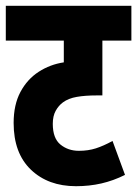

<svg xmlns="http://www.w3.org/2000/svg" viewBox="-20 -642 473 662"><path d="M433 -502H333V-313H313Q274 -313 245 -308Q216 -303 197 -289Q182 -278 172 -260Q162 -242 162 -215Q162 -165 188.5 -143.5Q215 -122 252 -122Q284 -122 310.5 -130.5Q337 -139 368 -156L411 -39Q371 -19 329.5 -9.5Q288 0 242 0Q146 0 86.5 -57Q27 -114 27 -218Q27 -281 50.5 -325Q74 -369 113.5 -394.5Q153 -420 200 -427V-502H0V-622H433Z"/></svg>

Font: Noto Sans ExtraCondensed ExtraBold
Style: Regular
Weight: 800
Width: 2
Designer: Monotype Design Team
Foundry: Monotype Imaging Inc.
Version: Version 2.013; ttfautohint (v1.8.4.7-5d5b)